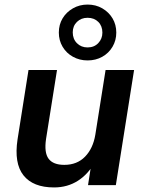

<svg xmlns="http://www.w3.org/2000/svg" viewBox="-20 -812 636 842"><path d="M217 10Q125 10 83 -43Q41 -96 57 -201L105 -505H230L182 -203Q173 -143 193 -116Q213 -89 262 -89Q318 -89 353 -125Q388 -161 398 -221L443 -505H568L488 0H366L382 -103H397Q368 -49 322 -19.5Q276 10 217 10ZM364 -547Q329 -547 300 -563Q271 -579 254.5 -607Q238 -635 238 -669Q238 -704 254.5 -731.5Q271 -759 300 -775.5Q329 -792 364 -792Q400 -792 428.5 -775.5Q457 -759 473.5 -731.5Q490 -704 490 -669Q490 -635 473.5 -607Q457 -579 428.5 -563Q400 -547 364 -547ZM364 -604Q393 -604 411 -623Q429 -642 429 -669Q429 -698 411 -716Q393 -734 364 -734Q336 -734 317.5 -716Q299 -698 299 -670Q299 -641 317.5 -622.5Q336 -604 364 -604Z"/></svg>

Font: Mulish ExtraLight
Style: Bold Italic
Weight: 700
Italic angle: -9°
Version: Version 3.603